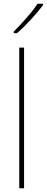

<svg xmlns="http://www.w3.org/2000/svg" viewBox="-20 -1017 253 1037"><path d="M110 0H84V-760H110ZM213 -990Q187 -955 147.5 -912Q108 -869 72 -838H54V-846Q88 -880 124 -921Q160 -962 183 -997H213Z"/></svg>

Font: Noto Sans Gurmukhi UI SemiCondensed Thin
Style: Regular
Weight: 100
Width: 4
Designer: Jelle Bosma - Monotype Design Team
Foundry: Monotype Imaging Inc.
Version: Version 2.004; ttfautohint (v1.8.4.7-5d5b)